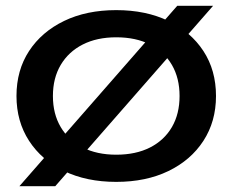

<svg xmlns="http://www.w3.org/2000/svg" viewBox="-20 -615 804 664"><path d="M593 -595H717L171 29H47ZM382 14Q279 14 201.5 -23.5Q124 -61 80.5 -128Q37 -195 37 -283Q37 -372 80.5 -438.5Q124 -505 201.5 -542.5Q279 -580 382 -580Q485 -580 562.5 -542.5Q640 -505 683.5 -438.5Q727 -372 727 -283Q727 -195 683.5 -128Q640 -61 562.5 -23.5Q485 14 382 14ZM382 -80Q450 -80 499 -105Q548 -130 574.5 -175.5Q601 -221 601 -283Q601 -345 574.5 -390.5Q548 -436 499 -461Q450 -486 382 -486Q315 -486 266 -461Q217 -436 190 -390.5Q163 -345 163 -283Q163 -221 190 -175.5Q217 -130 266 -105Q315 -80 382 -80Z"/></svg>

Font: Bounded
Style: Regular
Weight: 400
Designer: Vlad Churkin
Version: Version 1.0